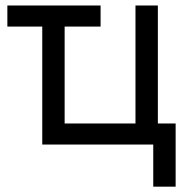

<svg xmlns="http://www.w3.org/2000/svg" viewBox="-20 -536 681 712"><path d="M353 -515.6V-437.5H219.7V-78.1H482.4V-515.6H565.4V-78.1H631.3V156.2H548.3V0H136.7V-437.5H7.3V-515.6Z"/></svg>

Font: Inter Display
Style: Regular
Weight: 400
Designer: Rasmus Andersson
Foundry: rsms
Version: Version 4.001;git-9221beed3